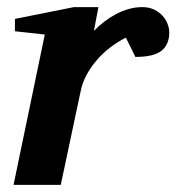

<svg xmlns="http://www.w3.org/2000/svg" viewBox="-20 -520 496 540"><path d="M456.1 -429.2Q456.1 -394.5 434.1 -377.2Q412.1 -359.9 360.8 -359.9L334 -414.1Q310.5 -402.3 289.3 -386Q268.1 -369.6 251.5 -350.1Q234.9 -330.6 223.1 -308.6Q211.4 -286.6 207 -264.2L150.9 0H18.1L106 -422.9L22 -432.1V-466.8L188 -500H256.8L244.1 -433.1Q257.3 -446.8 273.2 -459Q289.1 -471.2 306.6 -480.5Q324.2 -489.7 342.8 -494.9Q361.3 -500 379.9 -500Q399.4 -500 413.8 -492.9Q428.2 -485.8 437.5 -475.3Q446.8 -464.8 451.4 -452.4Q456.1 -439.9 456.1 -429.2Z"/></svg>

Font: Charis SIL APac
Style: Bold Italic
Weight: 700
Italic angle: -11°
Foundry: SIL International
Version: Version 5.000